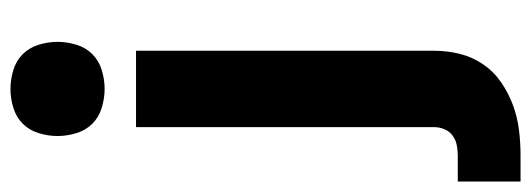

<svg xmlns="http://www.w3.org/2000/svg" viewBox="-371 -456 1015 367"><g transform="rotate(-90 136.5 -272.5)"><path d="M-27 215V95H23Q33 95 43 93Q53 91 61 85Q69 79 73 69.5Q77 60 77 50V-520H223V50Q223 75 217 99Q211 123 197 143.5Q183 164 162.5 178Q142 192 119 200.5Q96 209 71.5 212Q47 215 23 215ZM150 -580Q132 -580 114 -585.5Q96 -591 83.5 -603.5Q71 -616 65.5 -634Q60 -652 60 -670Q60 -688 65.5 -706Q71 -724 83.5 -736.5Q96 -749 114 -754.5Q132 -760 150 -760Q168 -760 186 -754.5Q204 -749 216.5 -736.5Q229 -724 234.5 -706Q240 -688 240 -670Q240 -652 234.5 -634Q229 -616 216.5 -603.5Q204 -591 186 -585.5Q168 -580 150 -580Z"/></g></svg>

Font: Iosevka Aile Heavy
Style: Regular
Weight: 900
Designer: Belleve Invis
Foundry: Belleve Invis
Version: Version 31.1.0; ttfautohint (v1.8.4)